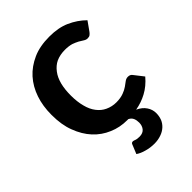

<svg xmlns="http://www.w3.org/2000/svg" viewBox="-203 -618 888 888"><g transform="rotate(-45 241.0 -174.0)"><path d="M430.7 -121.6 465.8 -76.7Q437 -42.5 401.4 -23.4Q367.2 -4.9 327.6 2Q355 14.6 368.7 35.2Q382.3 55.2 382.3 79.1Q382.3 98.6 375.5 116.7Q368.7 133.3 354.5 146.5Q339.8 159.7 320.8 166Q300.3 173.3 276.4 173.3Q249 173.3 224.1 166Q200.2 159.7 183.1 147.9L201.7 102.5Q204.6 94.7 213.4 94.7Q215.3 94.7 219.2 95.7Q220.7 96.2 225.6 98.1Q230.5 100.1 234.9 100.6Q242.7 101.6 250.5 101.6Q273.4 101.6 284.7 87.4Q295.4 73.7 295.4 54.2Q295.4 38.6 290.5 26.9Q285.2 14.2 271 7.3H264.6Q215.8 7.3 174.8 -10.7Q132.8 -28.3 101.6 -62Q70.3 -95.7 51.8 -145.5Q33.7 -191.9 33.7 -257.3Q33.7 -315.4 49.8 -362.3Q65.9 -410.2 97.7 -445.8Q128.4 -480 175.3 -501Q220.2 -521 282.7 -521Q341.3 -521 383.3 -502.4Q428.2 -482.4 460.9 -449.7L428.7 -404.3Q423.3 -397.5 418 -393.6Q412.6 -389.6 402.3 -389.6Q392.6 -389.6 383.8 -395.5Q380.9 -397 373.8 -401.6Q366.7 -406.2 362.3 -408.7Q347.2 -416.5 333 -421.4Q314.5 -426.8 290 -426.8Q258.3 -426.8 232.9 -415.5Q209.5 -404.3 192.4 -381.3Q176.3 -360.4 168 -328.6Q160.2 -297.9 160.2 -257.3Q160.2 -216.8 168.9 -184.6Q176.8 -152.8 193.8 -130.9Q210.4 -108.9 233.9 -98.1Q258.8 -86.4 287.1 -86.4Q314.5 -86.4 335 -94.2Q352.5 -100.6 365.7 -109.9Q372.1 -114.3 387.7 -126Q397 -132.8 408.2 -132.8Q423.3 -132.8 430.7 -121.6Z"/></g></svg>

Font: Lato-SemiBold
Style: Bold
Weight: 500
Designer: Lukasz Dziedzic with Adam Twardoch and Botio Nikoltchev
Foundry: tyPoland Lukasz Dziedzic
Version: ""